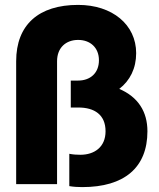

<svg xmlns="http://www.w3.org/2000/svg" viewBox="-20 -752 648 784"><path d="M46 -502V0H213V-502C213 -558 250 -589 299 -589C348 -589 384 -558 384 -506C384 -453 348 -423 299 -423H269V-313H300C365 -313 411 -284 411 -216C411 -151 365 -120 308 -120C293 -120 278 -121 263 -124V8C281 11 298 12 316 12C488 12 582 -68 582 -216C582 -296 544 -356 467 -389C511 -423 536 -473 536 -535C536 -651 439 -732 299 -732C138 -732 46 -651 46 -502Z"/></svg>

Font: Aspekta 800
Style: Regular
Weight: 800
Designer: Ivo Dolenc
Version: Version 2.000